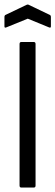

<svg xmlns="http://www.w3.org/2000/svg" viewBox="-23 -844 249 864"><path d="M73 0Q65 0 65 -9V-646Q65 -655 73 -655H129Q137 -655 137 -646V-9Q137 0 129 0ZM6 -721Q-3 -717 -3 -725V-767Q-3 -775 2 -777L96 -822Q102 -825 107 -822L201 -777Q206 -775 206 -767V-725Q206 -717 197 -721L102 -760Z"/></svg>

Font: Sofia Sans Cond
Style: Regular
Weight: 400
Width: 3
Designer: Botio Nikoltchev, Ani Petrova
Foundry: lettersoup
Version: Version 4.100; ttfautohint (v1.8.3)